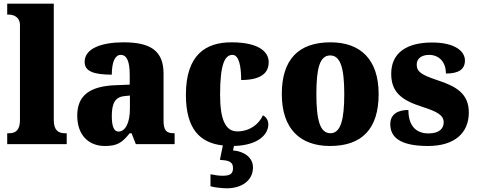

<svg xmlns="http://www.w3.org/2000/svg" viewBox="-20 -780 2580 1039"><path d="M19 0H341V-59H331C296 -59 271 -75 271 -130V-760H19V-701H29C44 -701 88 -694 88 -644V-130C88 -75 64 -59 29 -59H19Z M547 10C614 10 640 -7 682 -59H692L715 0H925V-59H921C879 -59 865 -75 865 -129V-382C865 -506 793 -551 649 -551C534 -551 438 -520 438 -445C438 -395 485 -376 585 -376C585 -447 604 -483 633 -483C666 -483 682 -449 682 -375V-322L606 -319C467 -314 398 -264 398 -155C398 -43 465 10 547 10ZM621 -68C596 -68 585 -98 585 -151C585 -220 602 -255 654 -260L683 -263V-191C683 -117 659 -68 621 -68Z M1207 239C1288 239 1349 197 1349 126C1349 73 1302 39 1241 34L1246 10C1384 6 1432 -57 1432 -107C1432 -127 1422 -146 1403 -156C1381 -108 1332 -69 1264 -69C1198 -69 1171 -137 1171 -268C1171 -434 1197 -483 1238 -483C1274 -483 1285 -419 1285 -347C1415 -347 1434 -403 1434 -444C1434 -497 1385 -551 1232 -551C1094 -551 986 -484 986 -267C986 -80 1064 -6 1186 7L1170 85C1210 88 1241 91 1241 130C1241 165 1219 171 1183 171C1166 171 1142 168 1119 163V228C1142 235 1188 239 1207 239Z M1766 10C1939 10 2029 -83 2029 -271C2029 -459 1930 -551 1769 -551C1596 -551 1505 -459 1505 -271C1505 -83 1604 10 1766 10ZM1768 -59C1711 -59 1692 -133 1692 -271C1692 -410 1710 -480 1767 -480C1823 -480 1843 -410 1843 -271C1843 -133 1824 -59 1768 -59Z M2296 10C2443 10 2517 -63 2517 -171C2517 -274 2448 -313 2347 -346C2260 -375 2235 -392 2235 -431C2235 -465 2264 -483 2302 -483C2353 -483 2393 -448 2393 -382C2464 -382 2496 -406 2496 -453C2496 -500 2446 -550 2318 -550C2185 -550 2097 -497 2097 -381C2097 -280 2154 -237 2268 -201C2345 -176 2381 -157 2381 -118C2381 -86 2359 -58 2299 -58C2235 -58 2190 -95 2190 -185C2136 -185 2092 -164 2092 -108C2092 -42 2138 10 2296 10Z"/></svg>

Font: Noto Serif Tamil SemiCondensed Black
Style: Italic
Weight: 900
Width: 4
Italic angle: -12°
Designer: Indian Type Foundry, Tom Grace, and the Monotype Design Team
Foundry: Monotype Imaging Inc.
Version: Version 2.003